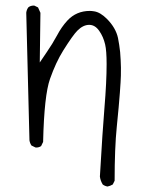

<svg xmlns="http://www.w3.org/2000/svg" viewBox="-20 -574 540 700"><path d="M397.9 85Q397.9 -34.7 405.8 -112.1Q413.6 -189.5 417 -235.4Q420.4 -281.2 420.7 -298.1Q420.9 -314.9 420.9 -327.6Q420.9 -340.3 419.9 -355.5Q418.9 -370.6 418 -384.3Q415 -411.6 410.2 -435.5Q402.3 -472.2 370.1 -504.9Q345.7 -529.3 323.2 -532.7Q314 -534.2 307.6 -534.2Q258.3 -534.2 225.6 -499Q204.1 -475.6 188.5 -445.8Q171.4 -414.1 149.4 -382.3L125 -346.2L127.4 -527.3L118.7 -546.9L106 -553.2Q104.5 -553.7 103.5 -553.7Q91.3 -553.7 83.5 -547.4Q77.1 -539.1 75.7 -527.8L87.4 -62.5Q88.9 -52.2 94.7 -43.5L108.9 -36.6Q110.4 -36.1 111.3 -36.1Q122.6 -36.1 129.9 -41.5L137.2 -56.6Q141.1 -226.6 162.4 -286.6Q183.6 -346.7 210.4 -389.6Q245.6 -445.8 262.2 -462.4Q283.2 -483.4 305.2 -483.4Q326.7 -483.4 341.8 -461.4Q356.9 -439.9 363.3 -412.1Q368.7 -389.2 368.7 -339.8Q368.7 -275.4 360.8 -180.7Q354 -100.1 344.2 69.8Q346.2 85 354.5 98.6Q362.3 104.5 372.1 106Q381.8 104 391.1 98.6Z"/></svg>

Font: NaikaiFont
Style: ExtraLight
Weight: 200
Version: Version 1.89